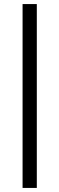

<svg xmlns="http://www.w3.org/2000/svg" viewBox="-20 -763 292 944"><path d="M91 161V-743H161V161Z"/></svg>

Font: Assailand
Style: Regular
Weight: 400
Designer: Hector Gatti with collaboration of the Omnibus-Type team
Foundry: Omnibus-Type
Version: Version 0.072;October 19, 2019;FontCreator 12.0.0.2547 64-bi